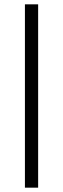

<svg xmlns="http://www.w3.org/2000/svg" viewBox="-20 -708 291 886"><path d="M156 158V-688H95V158Z"/></svg>

Font: Roundo
Style: Regular
Weight: 400
Designer: Shiva Nallaperumal
Foundry: Indian Type Foundry
Version: Version 2.000